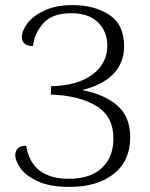

<svg xmlns="http://www.w3.org/2000/svg" viewBox="-20 -723 588 755"><path d="M40 -113Q40 -129 50.5 -139.5Q61 -150 83 -150Q104 -20 251 -20Q335 -20 380.5 -62.5Q426 -105 426 -178Q426 -267 357 -307.5Q288 -348 180 -351L181 -384Q285 -386 343.5 -430Q402 -474 402 -543Q402 -599 365.5 -635Q329 -671 260 -671Q184 -671 149 -630Q114 -589 110 -542Q87 -542 76.5 -551.5Q66 -561 66 -576Q66 -602 88 -631.5Q110 -661 155.5 -682Q201 -703 266 -703Q350 -703 409 -665Q468 -627 468 -542Q468 -475 424.5 -431Q381 -387 302 -369Q391 -352 441.5 -308Q492 -264 492 -183Q492 -90 427 -39Q362 12 254 12Q174 12 126.5 -11Q79 -34 59.5 -63Q40 -92 40 -113Z"/></svg>

Font: Arima Madurai Light
Style: Regular
Weight: 300
Designer: Joana Correia and Natanael Gama
Foundry: NDISCOVER
Version: Version 1.019